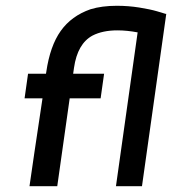

<svg xmlns="http://www.w3.org/2000/svg" viewBox="-20 -644 595 664"><path d="M555 -596 471 0H381L456 -532Q419 -539 386 -539Q335 -539 300 -521Q248 -493 236 -410L233 -389H340L328 -304H221L178 0H82Q86 -30 99 -117Q112 -204 127 -304H65L77 -389H139L140 -395Q153 -485 190 -537Q227 -589 293 -612Q332 -624 384 -624Q424 -624 461.5 -618Q499 -612 523 -605Q547 -598 553 -596Z"/></svg>

Font: Neutral Grotesk
Style: Italic
Weight: 400
Italic angle: -8°
Designer: Nawras Khrais
Foundry: Nawras Khrais
Version: Version 1.000